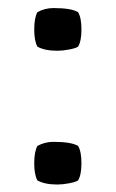

<svg xmlns="http://www.w3.org/2000/svg" viewBox="-20 -462 294 488"><path d="M67 -47Q67 -76 75 -91Q93.5 -101.5 116 -101.5Q161.5 -101.5 178.5 -91Q187 -77 187 -47Q187 -17.5 178.5 -3.5Q173 0.5 156 3.8Q139 7 126 7Q93.5 7 75 -3.5Q67 -18.5 67 -47ZM67 -387Q67 -416 75 -431Q93.5 -441.5 116 -441.5Q161.5 -441.5 178.5 -431Q187 -417 187 -387Q187 -357.5 178.5 -343.5Q173 -339.5 156 -336.2Q139 -333 126 -333Q93.5 -333 75 -343.5Q67 -358.5 67 -387Z"/></svg>

Font: Signika-CLs Light
Style: CLs-Regular
Weight: 300
Version: Version 2.003;gftools[0.9.32]